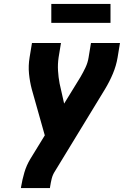

<svg xmlns="http://www.w3.org/2000/svg" viewBox="-20 -953 640 973"><path d="M86 0 87 -7Q93 -43 103.5 -79Q114 -115 134 -148L207 -267L141 -501Q131 -539 127 -579.5Q123 -620 130 -662L142 -735H289L277 -662Q272 -628 274 -595Q276 -562 282 -530L305 -428L388 -563Q402 -587 413.5 -611.5Q425 -636 429 -662L441 -735H588L576 -662Q569 -620 552 -579.5Q535 -539 512 -501L259 -86Q247 -68 242 -47.5Q237 -27 234 -7L233 0ZM540 -837H240V-933H540Z"/></svg>

Font: Iosevka Curly Heavy Extended
Style: Italic
Weight: 900
Width: 7
Italic angle: -9°
Monospace: yes
Designer: Belleve Invis
Foundry: Belleve Invis
Version: Version 11.1.0; ttfautohint (v1.8.3)